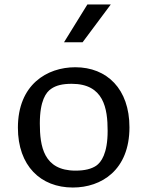

<svg xmlns="http://www.w3.org/2000/svg" viewBox="-20 -826 660 858"><path d="M305.5 12C433.5 12 558.5 -66 558.5 -257C558.5 -428.5 458 -525.5 316.5 -525.5C190 -525.5 60 -448 60 -255.5C60 -85 161.5 12 305.5 12ZM317.5 -63.5C174.5 -63.5 158 -173 158 -274.5C158 -376.5 186 -414 208.5 -429C230.5 -444.5 259.5 -451.5 300.5 -451.5C444 -451.5 461 -341.5 461 -241C461 -138.5 431.5 -100.5 410 -85.5C388.5 -71 358.5 -63.5 317.5 -63.5ZM266 -637 370.5 -806H475L349 -637Z"/></svg>

Font: Monaspace Argon
Style: Regular
Weight: 400
Designer: Riley Cran & the Lettermatic Team
Foundry: Lettermatic
Version: Version 1.200 (Monaspace Argon)